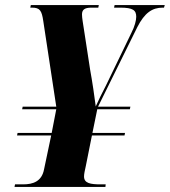

<svg xmlns="http://www.w3.org/2000/svg" viewBox="-20 -734 667 754"><path d="M37 0H394L395 -10H375C336 -10 310 -14 310 -41C310 -51 313 -64 317 -82L341 -202H469L471 -212H343L362 -305H490L492 -315H365L519 -627C548 -684 578 -704 619 -704H624L627 -714H430L428 -704H452C502 -704 515 -694 515 -668C515 -654 509 -630 496 -605L396 -398C381 -369 365 -337 356 -316C352 -349 342 -417 334 -460L312 -603C306 -643 302 -663 302 -677C302 -695 311 -704 339 -704H366L368 -714H101L99 -704H106C137 -704 144 -692 150 -651L201 -315H69L67 -305H201L183 -212H49L47 -202H181L153 -69C144 -21 109 -10 71 -10H39Z"/></svg>

Font: Noto Serif Display SemiCondensed ExtraBold
Style: Italic
Weight: 800
Width: 4
Italic angle: -12°
Designer: Monotype Design Team
Foundry: Monotype Imaging Inc.
Version: Version 2.009